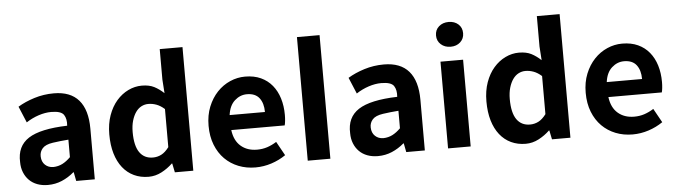

<svg xmlns="http://www.w3.org/2000/svg" viewBox="-49 -1015 4350 1235"><g transform="rotate(-5 2125.5 -398.0)"><path d="M217 10Q179 10 148.5 -1.5Q118 -13 96.5 -34.5Q75 -56 63 -86Q51 -116 51 -152Q46 -255 122.5 -304.5Q199 -354 373 -359Q377 -403 359.5 -429.5Q342 -456 278 -456Q239 -456 196.5 -442Q154 -428 116 -403L72 -508Q118 -536 178.5 -555Q239 -574 305 -574Q412 -574 466 -511.5Q520 -449 520 -327V0H400L389 -57H386Q350 -26 307.5 -8Q265 10 217 10ZM262 -102Q294 -103 320.5 -116.5Q347 -130 373 -156V-269Q320 -265 272 -258Q224 -251 204.5 -229Q185 -207 186 -177Q187 -142 208.5 -122Q230 -102 262 -102Z M867 14Q815 14 772.5 -6Q730 -26 700 -64Q670 -102 654 -156Q638 -210 638 -279Q638 -348 657.5 -402.5Q677 -457 710 -495Q743 -533 785.5 -553.5Q828 -574 873 -574Q921 -574 953 -557.5Q985 -541 1015 -513L1009 -601V-798H1156V0H1037L1025 -58H1022Q991 -28 951 -7Q911 14 867 14ZM905 -107Q934 -107 959.5 -120Q985 -133 1009 -165V-411Q983 -434 957 -443.5Q931 -453 905 -453Q881 -453 860 -442Q839 -431 823.5 -409Q808 -387 798.5 -355Q789 -323 789 -281Q789 -193 819 -150Q849 -107 905 -107Z M1557 14Q1498 14 1447.5 -6Q1397 -26 1359.5 -63.5Q1322 -101 1300.5 -155.5Q1279 -210 1279 -279Q1279 -347 1301 -401.5Q1323 -456 1359.5 -494.5Q1396 -533 1443 -553.5Q1490 -574 1540 -574Q1598 -574 1641.5 -554Q1685 -534 1714.5 -498Q1744 -462 1759 -413Q1774 -364 1774 -306Q1774 -286 1772 -267.5Q1770 -249 1767 -239H1422Q1431 -170 1472.5 -134.5Q1514 -99 1577 -99Q1612 -99 1642.5 -109Q1673 -119 1703 -138L1753 -48Q1711 -19 1660.5 -2.5Q1610 14 1557 14ZM1648 -336Q1648 -393 1622 -426.5Q1596 -460 1542 -460Q1498 -460 1463 -428.5Q1428 -397 1420 -336Z M1895 0V-798H2041V0Z M2348 10Q2310 10 2279.5 -1.5Q2249 -13 2227.5 -34.5Q2206 -56 2194 -86Q2182 -116 2182 -152Q2177 -255 2253.5 -304.5Q2330 -354 2504 -359Q2508 -403 2490.5 -429.5Q2473 -456 2409 -456Q2370 -456 2327.5 -442Q2285 -428 2247 -403L2203 -508Q2249 -536 2309.5 -555Q2370 -574 2436 -574Q2543 -574 2597 -511.5Q2651 -449 2651 -327V0H2531L2520 -57H2517Q2481 -26 2438.5 -8Q2396 10 2348 10ZM2393 -102Q2425 -103 2451.5 -116.5Q2478 -130 2504 -156V-269Q2451 -265 2403 -258Q2355 -251 2335.5 -229Q2316 -207 2317 -177Q2318 -142 2339.5 -122Q2361 -102 2393 -102Z M2801 -560H2947V0H2801ZM2875 -650Q2837 -650 2812 -672.5Q2787 -695 2787 -730Q2787 -766 2812 -788Q2837 -810 2875 -810Q2913 -810 2937.5 -788Q2962 -766 2962 -730Q2962 -695 2937.5 -672.5Q2913 -650 2875 -650Z M3302 14Q3250 14 3207.5 -6Q3165 -26 3135 -64Q3105 -102 3089 -156Q3073 -210 3073 -279Q3073 -348 3092.5 -402.5Q3112 -457 3145 -495Q3178 -533 3220.5 -553.5Q3263 -574 3308 -574Q3356 -574 3388 -557.5Q3420 -541 3450 -513L3444 -601V-798H3591V0H3472L3460 -58H3457Q3426 -28 3386 -7Q3346 14 3302 14ZM3340 -107Q3369 -107 3394.5 -120Q3420 -133 3444 -165V-411Q3418 -434 3392 -443.5Q3366 -453 3340 -453Q3316 -453 3295 -442Q3274 -431 3258.5 -409Q3243 -387 3233.5 -355Q3224 -323 3224 -281Q3224 -193 3254 -150Q3284 -107 3340 -107Z M3992 14Q3933 14 3882.5 -6Q3832 -26 3794.5 -63.5Q3757 -101 3735.5 -155.5Q3714 -210 3714 -279Q3714 -347 3736 -401.5Q3758 -456 3794.5 -494.5Q3831 -533 3878 -553.5Q3925 -574 3975 -574Q4033 -574 4076.5 -554Q4120 -534 4149.5 -498Q4179 -462 4194 -413Q4209 -364 4209 -306Q4209 -286 4207 -267.5Q4205 -249 4202 -239H3857Q3866 -170 3907.5 -134.5Q3949 -99 4012 -99Q4047 -99 4077.5 -109Q4108 -119 4138 -138L4188 -48Q4146 -19 4095.5 -2.5Q4045 14 3992 14ZM4083 -336Q4083 -393 4057 -426.5Q4031 -460 3977 -460Q3933 -460 3898 -428.5Q3863 -397 3855 -336Z"/></g></svg>

Font: SpoqaHanSans-Bold
Style: Regular
Weight: 700
Designer: [Spoqa Han Sans] Dong-huui Kim \uAE40 \uB3D9 \uD718   [Noto Sans] Ryoko NISHIZUKA \u897F \u585A \u6DBC \u5B50  (kana & i
Foundry: Spoqa (http://www.spoqa-han-sans.com)
Version: Version 2.000